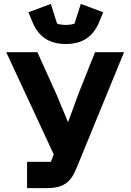

<svg xmlns="http://www.w3.org/2000/svg" viewBox="-20 -966 671 986"><path d="M318 -740C406 -740 459 -780 489 -852L510 -903L395 -946L363 -845C355 -841 335 -838 318 -838C301 -838 281 -841 273 -845L241 -946L126 -903L147 -852C177 -780 230 -740 318 -740ZM119 -135V0H219C302 0 341 -26 371 -98L617 -698H468L382 -482L331 -342H328L270 -481L172 -698H12L256 -173L241 -135Z"/></svg>

Font: Braiins Sans
Style: Bold
Weight: 700
Designer: Mike Abbink, Paul van der Laan, Pieter van Rosmalen, Jiri Chlebus, Lubos Buracinsky
Foundry: Bold Monday, Sudetype
Version: Version 1.000;hotconv 1.0.109;makeotfexe 2.5.65596